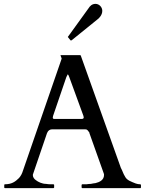

<svg xmlns="http://www.w3.org/2000/svg" viewBox="-20 -973 757 993"><path d="M442 -288C442 -285 443 -284 443 -283L517 -75C518 -72 518 -70 518 -68C518 -42 495 -31 474 -26C466 -25 458 -24 450 -22C442 -22 435 -21 428 -20H406C405 -20 404 -20 403 -18C402 -18 402 -17 402 -16V-4C402 -3 402 -2 403 -2C404 0 405 0 406 0H705C707 0 708 0 708 -2C709 -2 709 -3 709 -4V-15C709 -16 709 -18 708 -18C707 -20 706 -20 705 -20C698 -20 690 -21 682 -24C658 -34 636 -40 626 -61C617 -75 614 -89 605 -105L398 -685C397 -686 396 -687 396 -688H295C294 -688 293 -687 293 -686C293 -684 299 -673 299 -670C299 -669 299 -669 298 -668V-667L99 -91C94 -74 87 -62 78 -52C59 -33 40 -20 6 -20C3 -20 2 -19 2 -16V-4C2 -1 3 0 6 0H256C257 0 258 0 259 -2C260 -2 260 -3 260 -4V-16C260 -17 260 -18 259 -18C258 -20 257 -20 256 -20H243C236 -20 227 -20 218 -22C198 -22 177 -32 166 -41C158 -46 150 -56 150 -66V-70L223 -284C223 -285 224 -286 225 -288C228 -296 237 -304 248 -304H421C434 -304 435 -295 442 -288ZM404 -358H260C257 -358 256 -359 254 -360C254 -361 253 -363 253 -365C253 -366 253 -368 254 -370C254 -372 254 -374 255 -375L323 -574L328 -584C328 -587 330 -588 331 -588C332 -588 335 -584 338 -575L411 -375C412 -373 412 -371 412 -370C413 -369 413 -367 413 -366C413 -361 410 -358 404 -358ZM474 -953C456 -953 445 -942 437 -929L333 -785C332 -784 331 -783 331 -782C331 -781 332 -780 333 -779C337 -774 341 -769 345 -764H347C348 -764 350 -764 351 -765L482 -871C495 -880 509 -897 509 -917C509 -936 493 -953 474 -953Z"/></svg>

Font: fbb
Style: Regular
Weight: 400
Designer: David J. Perry, Michael Sharpe
Version: Version 1.045